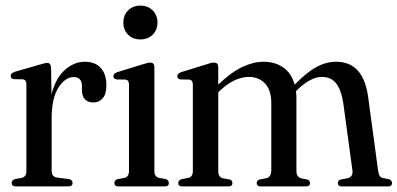

<svg xmlns="http://www.w3.org/2000/svg" viewBox="-20 -664 1416 684"><path d="M162 -422.5 163.5 -328Q178.5 -386 211.2 -415Q244 -444 282 -444Q319 -444 339 -422Q359 -400 359 -360Q359 -329 346 -314Q333 -299 313 -299Q273 -299 272 -342.5V-357Q272 -389.5 242 -389.5Q212.5 -389.5 188.2 -352Q164 -314.5 164 -241V-56Q164 -34 183 -31.5L225.5 -26Q238.5 -23.5 238.5 -12Q238.5 0 223.5 0H36.5Q21.5 0 21.5 -12.5Q21.5 -21.5 33 -26L58 -30.5Q74 -34.5 74 -54V-363.5Q74 -379 62 -381.5L28.5 -382Q18 -385 18 -393.5Q18 -403 32 -408L125.5 -435Q141.5 -440 148.5 -440Q160.5 -440 162 -422.5Z M480 -523.5Q453 -523.5 436.2 -540.5Q419.5 -557.5 419.5 -583.5Q419.5 -610 436.5 -627Q453.5 -644 480 -644Q507 -644 524 -627Q541 -610 541 -583.5Q541 -557.5 524 -540.5Q507 -523.5 480 -523.5ZM530 -425V-55Q530 -34.5 546 -30.5L571 -26Q581.5 -22 581.5 -12Q581.5 0 567.5 0H401.5Q387.5 0 387.5 -12Q387.5 -21.5 398 -25.5L423.5 -30.5Q439.5 -34.5 439.5 -54.5V-363Q439.5 -378 428 -380.5L394.5 -381Q384 -384 384 -392.5Q384 -402 398 -407L490.5 -435.5Q507 -441 515.5 -441Q530 -441 530 -425Z M757.5 -424.5V-362.5Q804 -407 843.2 -425.5Q882.5 -444 919 -444Q960 -444 989.2 -423.5Q1018.5 -403 1030 -362.5Q1072.5 -406.5 1107.2 -425.2Q1142 -444 1177.5 -444Q1274.5 -444 1291.5 -318.5L1327 -56Q1329 -43.5 1332.5 -37.5Q1336 -31.5 1345.5 -29.5L1366 -25.5Q1376.5 -21 1376.5 -12Q1376.5 0 1362.5 0H1197.5Q1183.5 0 1183.5 -12Q1183.5 -20.5 1193.5 -24.5L1218 -29Q1238.5 -34 1235.5 -57L1203 -296.5Q1196 -343 1178 -366.5Q1160 -390 1126.5 -390Q1087.5 -390 1040 -345L1034.5 -339Q1036 -326.5 1036 -313V-55.5Q1036 -33 1054 -28.5L1075 -24.5Q1084.5 -20.5 1084.5 -12Q1084.5 0 1070.5 0H908.5Q894.5 0 894.5 -12Q894.5 -21 904.5 -24.5L929 -29Q946.5 -33.5 946.5 -58V-296.5Q946.5 -343 924.2 -366.5Q902 -390 867 -390Q842.5 -390 817 -378.5Q791.5 -367 764 -341.5L757.5 -335V-54.5Q757.5 -33.5 773.5 -29L798.5 -24.5Q808 -21 808 -12Q808 0 794.5 0H629.5Q615 0 615 -12Q615 -21 626 -25.5L651 -30.5Q667 -34 667 -54V-362.5Q667 -378 655.5 -380.5L622 -381Q611.5 -384 611.5 -392.5Q611.5 -402 625.5 -407L718 -435.5Q727.5 -439 733 -440Q738.5 -441 743 -441Q757.5 -441 757.5 -424.5Z"/></svg>

Font: Fraunces 144pt S050
Style: Regular
Weight: 400
Version: Version 1.000; ttfautohint (v1.8.3)